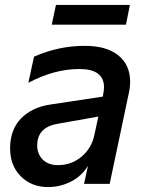

<svg xmlns="http://www.w3.org/2000/svg" viewBox="-20 -746 593 779"><path d="M21 -144Q21 -220 65.5 -265.5Q110 -311 185 -322L397 -354L399 -365Q402 -380 402 -392Q402 -466 302 -466Q200 -466 95 -410L118 -516Q217 -560 324 -560Q412 -560 460 -521.5Q508 -483 508 -414Q508 -391 502 -365L425 0H321L337 -73Q310 -30 266.5 -8.5Q223 13 175 13Q108 13 64.5 -30.5Q21 -74 21 -144ZM215 -76Q270 -76 311 -110.5Q352 -145 363 -199L379 -273L215 -244Q131 -230 131 -156Q131 -121 153.5 -98.5Q176 -76 215 -76ZM507 -726 491 -646H190L207 -726Z"/></svg>

Font: Application Medium
Style: Italic
Weight: 500
Italic angle: -12°
Designer: Wei Huang
Foundry: Wei Huang
Version: Version 0.012